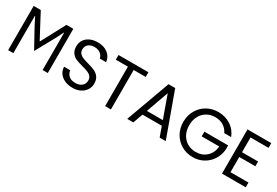

<svg xmlns="http://www.w3.org/2000/svg" viewBox="56 -1662 3793 2625"><g transform="rotate(30 1952.5 -349.5)"><path d="M637 -588H632L573 -471L406 -167L239 -471L180 -588H175V0H93V-698H205L405 -322H410L611 -698H719V0H637Z M1110 7Q1041 7 986.5 -17.5Q932 -42 901 -85.5Q870 -129 869 -186H966Q971 -137 1006.5 -103.5Q1042 -70 1110 -70Q1175 -70 1212.5 -102.5Q1250 -135 1250 -186Q1250 -226 1228 -251Q1206 -276 1173 -289Q1140 -302 1084 -317Q1015 -335 973.5 -353Q932 -371 902.5 -409.5Q873 -448 873 -513Q873 -570 902 -614Q931 -658 983.5 -682Q1036 -706 1104 -706Q1202 -706 1264.5 -657Q1327 -608 1335 -527H1235Q1230 -567 1193 -597.5Q1156 -628 1095 -628Q1038 -628 1002 -598.5Q966 -569 966 -516Q966 -478 987.5 -454Q1009 -430 1040.5 -417.5Q1072 -405 1129 -389Q1198 -370 1240 -351.5Q1282 -333 1312 -294.5Q1342 -256 1342 -190Q1342 -139 1315 -94Q1288 -49 1235 -21Q1182 7 1110 7Z M1905 -697V-623H1715V0H1624V-623H1433V-697Z M2429 -155H2125L2069 0H1973L2225 -693H2330L2581 0H2485ZM2403 -229 2277 -581 2151 -229Z M3219 -495Q3190 -556 3135 -589.5Q3080 -623 3007 -623Q2934 -623 2875.5 -589.5Q2817 -556 2783.5 -493.5Q2750 -431 2750 -349Q2750 -267 2783.5 -205Q2817 -143 2875.5 -109.5Q2934 -76 3007 -76Q3109 -76 3175 -137Q3241 -198 3252 -302H2974V-376H3349V-306Q3341 -220 3295 -148.5Q3249 -77 3174 -35.5Q3099 6 3007 6Q2910 6 2830 -39.5Q2750 -85 2703.5 -166Q2657 -247 2657 -349Q2657 -451 2703.5 -532.5Q2750 -614 2830 -659.5Q2910 -705 3007 -705Q3118 -705 3203.5 -650Q3289 -595 3328 -495Z M3560 -623V-390H3814V-315H3560V-75H3844V0H3469V-698H3844V-623Z"/></g></svg>

Font: MSTAGE
Style: Regular
Weight: 400
Designer: Ninad Kale (Devanagari), Jonny Pinhorn (Latin)
Foundry: Indian Type Foundry
Version: 4.004